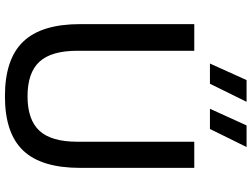

<svg xmlns="http://www.w3.org/2000/svg" viewBox="-138 -849 996 760"><g transform="rotate(90 360.0 -469.0)"><path d="M75.5 -288V-740H181V-277Q181 -174 224.5 -127Q268 -80 361 -80Q454 -80 497.5 -127Q541 -174 541 -277V-740H644.5V-288Q644.5 -135 576 -62.8Q507.5 9.5 361 9.5Q214 9.5 144.8 -62.8Q75.5 -135 75.5 -288ZM231.5 -802 297 -947H383L311.5 -802ZM410.5 -802 476.5 -947H562L490.5 -802Z"/></g></svg>

Font: Encode Sans Medium
Style: Regular
Weight: 500
Designer: Multiple Designers
Foundry: Impallari Type
Version: Version 2.000